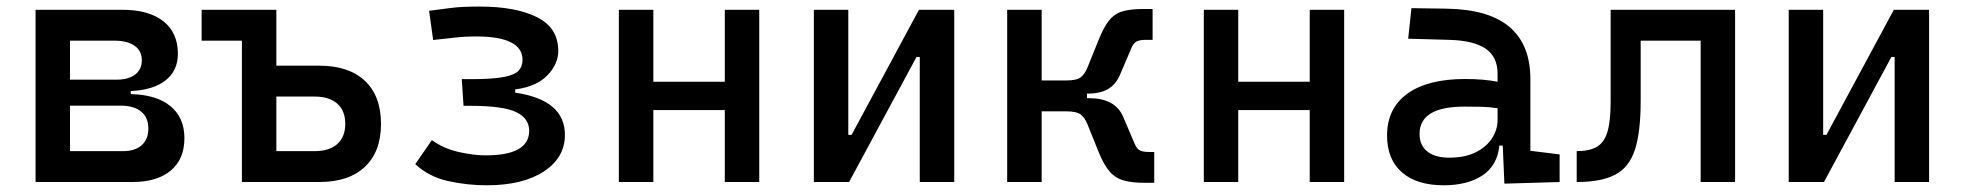

<svg xmlns="http://www.w3.org/2000/svg" viewBox="-20 -547 5899 577"><path d="M86.9 0V-517.6H347.7Q427.2 -517.6 470.9 -483.2Q514.6 -448.7 514.6 -385.7Q514.6 -334.5 477.5 -305.4Q440.4 -276.4 373 -273.4V-264.2Q449.7 -262.7 491.9 -228.3Q534.2 -193.8 534.2 -131.8Q534.2 -68.8 493.2 -34.4Q452.1 0 377.9 0ZM190.4 -92.8H349.6Q385.7 -92.8 405.8 -110.6Q425.8 -128.4 425.8 -161.1Q425.8 -193.8 404.1 -211.7Q382.3 -229.5 342.8 -229.5H190.4ZM190.4 -307.6H330.1Q366.2 -307.6 386.2 -323Q406.2 -338.4 406.2 -366.2Q406.2 -394 384.5 -409.4Q362.8 -424.8 323.2 -424.8H190.4Z M707 0V-424.8H585.9V-517.6H810.5V-349.6H939.5Q1028.3 -349.6 1076.7 -304Q1125 -258.3 1125 -174.8Q1125 -91.3 1076.7 -45.7Q1028.3 0 939.5 0ZM810.5 -92.8H925.8Q969.7 -92.8 993.7 -114.3Q1017.6 -135.7 1017.6 -174.8Q1017.6 -213.9 993.7 -235.4Q969.7 -256.8 925.8 -256.8H810.5Z M1443.4 9.8Q1383.8 9.8 1326.4 -2.9Q1269 -15.6 1228 -53.7L1277.8 -126Q1313 -100.6 1358.2 -90.3Q1403.3 -80.1 1439.5 -80.1Q1570.3 -80.1 1570.3 -153.8Q1570.3 -191.4 1531 -210.2Q1491.7 -229 1393.6 -229H1373L1367.7 -309.1H1395Q1462.4 -309.1 1495.6 -315.9Q1528.8 -322.8 1539.6 -335.7Q1550.3 -348.6 1550.3 -367.2Q1550.3 -437.5 1410.2 -437.5Q1376.5 -437.5 1350.1 -434.3Q1323.7 -431.2 1281.7 -426.8L1269.5 -514.6Q1305.7 -519.5 1337.6 -523.4Q1369.6 -527.3 1420.9 -527.3Q1529.8 -527.3 1593.8 -495.4Q1657.7 -463.4 1657.7 -394Q1657.7 -354.5 1625 -320.6Q1592.3 -286.6 1528.3 -278.3V-268.6Q1677.7 -246.6 1677.7 -141.6Q1677.7 -73.2 1614.3 -31.7Q1550.8 9.8 1443.4 9.8Z M2158.2 0V-216.3H1943.4V0H1839.8V-517.6H1943.4V-301.3H2158.2V-517.6H2261.7V0Z M2425.8 0V-517.6H2529.3V-141.6H2539.1L2741.7 -517.6H2847.7V0H2744.1V-376H2734.4L2531.7 0Z M3006.8 0V-517.6H3110.4V-305.2H3184.1Q3215.3 -305.2 3227.8 -314.7Q3240.2 -324.2 3248.5 -345.2L3282.2 -428.7Q3297.4 -466.3 3313.5 -486.1Q3329.6 -505.9 3353.5 -512.9Q3377.4 -520 3415.5 -520H3443.8V-427.2H3422.9Q3404.8 -427.2 3395.5 -422.4Q3386.2 -417.5 3379.4 -400.9L3345.2 -320.8Q3333 -293 3309.8 -279.3Q3286.6 -265.6 3247.1 -265.6H3246.6V-252H3252Q3331.1 -252 3355 -196.8L3389.2 -116.7Q3396 -100.1 3405.3 -95.2Q3414.6 -90.3 3432.6 -90.3H3448.7V2.4H3420.4Q3382.3 2.4 3357.2 -4.6Q3332 -11.7 3314.7 -31.5Q3297.4 -51.3 3282.2 -88.9L3248.5 -172.4Q3240.2 -193.4 3227.8 -202.9Q3215.3 -212.4 3184.1 -212.4H3110.4V0Z M3916 0V-216.3H3701.2V0H3597.7V-517.6H3701.2V-301.3H3916V-517.6H4019.5V0Z M4501 4.9 4496.1 -109.4H4485.8Q4480 -49.8 4435.3 -20Q4390.6 9.8 4318.4 9.8Q4237.3 9.8 4192.9 -29.3Q4148.4 -68.4 4148.4 -139.6Q4148.4 -221.7 4209.7 -265.6Q4271 -309.6 4382.8 -309.6Q4438.5 -309.6 4480.5 -301.3V-325.2Q4480.5 -377 4444.1 -401.1Q4407.7 -425.3 4335.9 -427.2L4211.9 -430.7L4221.7 -522.5L4326.2 -521Q4454.6 -519 4516.8 -465.6Q4579.1 -412.1 4579.1 -309.6V-93.8L4667 -83V0ZM4480.5 -221.7Q4455.6 -225.6 4430.9 -226.1Q4406.2 -226.6 4380.9 -226.6Q4246.1 -226.6 4246.1 -144.5Q4246.1 -110.4 4269.3 -91.8Q4292.5 -73.2 4335 -73.2Q4383.3 -73.2 4415.8 -89.8Q4448.2 -106.4 4464.4 -132.3Q4480.5 -158.2 4480.5 -185.5Z M4718.3 0V-92.8Q4757.3 -92.8 4779.5 -106.2Q4801.8 -119.6 4811 -151.9Q4820.3 -184.1 4820.3 -241.2V-517.6H5194.3V0H5090.8V-424.8H4910.6V-244.6Q4910.6 -150.4 4893.3 -97.2Q4876 -43.9 4834 -22Q4792 0 4718.3 0Z M5355.5 0V-517.6H5459V-141.6H5468.8L5671.4 -517.6H5777.3V0H5673.8V-376H5664.1L5461.4 0Z"/></svg>

Font: Cascadia Mono PL
Style: Regular
Weight: 400
Monospace: yes
Designer: Aaron Bell
Foundry: Saja Typeworks
Version: Version 2404.023; ttfautohint (v1.8.4)